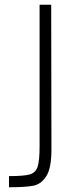

<svg xmlns="http://www.w3.org/2000/svg" viewBox="-20 -717 323 810"><path d="M18 26Q80 26 105 19Q130 12 138.5 -13Q147 -38 147 -100V-697H196L197 -86Q197 -8 175.5 26Q154 60 120.5 66.5Q87 73 18 73Z"/></svg>

Font: Cairo Light
Style: Regular
Weight: 300
Designer: Mohamed Gaber, the designers of Titillium
Foundry: Kief Type Foundry
Version: Version 2.009; ttfautohint (v1.5.33-1714) -l 8 -r 50 -G 200 